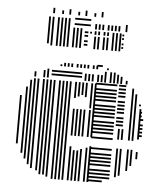

<svg xmlns="http://www.w3.org/2000/svg" viewBox="-54 -807 730 855"><g transform="rotate(5 311.5 -380.0)"><path d="M44 -144H36V-360H44ZM68 -104H60V-400H68ZM84 -80H76V-432H84ZM100 -56H92V-440H100ZM116 -40H108V-440H116ZM140 -32H132V-440H140ZM156 -16H148V-440H156ZM172 -16H164V-440H172ZM188 -8H180V-440H188ZM212 0H204V-440H212ZM228 0H220V-440H228ZM244 0H236V-440H244ZM260 0H252V-440H260ZM284 0H276V-152H284ZM284 -200H276V-320H284ZM284 -368H276V-440H284ZM300 0H292V-136H300ZM300 -200H292V-320H300ZM300 -376H292V-440H300ZM316 0H308V-136H316ZM316 -200H308V-320H316ZM316 -384H308V-440H316ZM332 0H324V-144H332ZM332 -200H324V-320H332ZM332 -376H324V-440H332ZM356 0H348V-152H356ZM356 -200H348V-320H356ZM356 -328H348V-440H356ZM372 0H364V-160H372ZM372 -200H364V-440H372ZM432 -4H368V-12H432ZM464 -20H368V-28H464ZM464 -36H368V-44H464ZM464 -52H368V-60H464ZM464 -76H368V-84H464ZM464 -92H368V-100H464ZM464 -108H368V-116H464ZM464 -124H368V-132H464ZM464 -148H368V-156H464ZM464 -196H368V-204H464ZM464 -220H368V-228H464ZM464 -236H368V-244H464ZM464 -252H368V-260H464ZM464 -268H368V-276H464ZM464 -292H368V-300H464ZM464 -308H368V-316H464ZM464 -324H368V-332H464ZM464 -340H368V-348H464ZM464 -364H368V-372H464ZM464 -380H368V-388H464ZM464 -396H368V-404H464ZM464 -412H368V-420H464ZM464 -436H368V-444H464ZM492 -32H484V-160H492ZM492 -200H484V-248H492ZM508 -40H500V-160H508ZM508 -200H500V-248H508ZM504 -260H472V-268H504ZM504 -276H472V-284H504ZM504 -292H472V-300H504ZM504 -316H472V-324H504ZM504 -332H472V-340H504ZM504 -348H472V-356H504ZM504 -364H472V-372H504ZM504 -388H472V-396H504ZM504 -404H472V-412H504ZM504 -420H472V-428H504ZM504 -436H472V-444H504ZM540 -64H532V-160H540ZM540 -200H532V-344H540ZM556 -88H548V-160H556ZM556 -200H548V-344H556ZM580 -120H572V-152H580ZM580 -208H572V-344H580ZM592 -220H576V-228H592ZM592 -236H576V-244H592ZM592 -252H576V-260H592ZM592 -268H576V-276H592ZM592 -292H576V-300H592ZM584 -308H576V-316H584ZM584 -324H576V-332H584ZM540 -344H532V-408H540ZM556 -344H548V-408H556ZM576 -356H568V-364H576ZM540 -408H532V-432H540ZM100 -448H92V-471H100ZM140 -448H132V-480H140ZM156 -448H148V-488H156ZM304 -460H168V-468H304ZM304 -476H168V-484H304ZM324 -448H316V-480H324ZM340 -448H332V-480H340ZM356 -448H348V-480H356ZM380 -448H372V-480H380ZM396 -448H388V-480H396ZM412 -448H404V-496H412ZM436 -448H428V-496H436ZM452 -448H444V-496H452ZM468 -448H460V-488H468ZM484 -448H476V-480H484ZM508 -448H500V-464H508ZM212 -504H204V-512H212ZM228 -504H220V-520H228ZM244 -504H236V-520H244ZM260 -504H252V-520H260ZM284 -504H276V-520H284ZM300 -504H292V-520H300ZM316 -504H308V-520H316ZM332 -504H324V-520H332ZM356 -504H348V-520H356ZM372 -504H364V-520H372ZM392 -516H368V-524H392ZM420 -504H412V-512H420ZM143 -600H135V-680H143ZM159 -592H151V-680H159ZM183 -592H175V-680H183ZM199 -592H191V-680H199ZM215 -592H207V-680H215ZM231 -592H223V-680H231ZM255 -592H247V-680H255ZM271 -592H263V-680H271ZM287 -592H279V-680H287ZM315 -604H299V-612H315ZM315 -620H299V-628H315ZM315 -644H299V-652H315ZM315 -660H299V-668H315ZM331 -660H323V-668H331ZM351 -592H343V-648H351ZM367 -592H359V-648H367ZM391 -592H383V-648H391ZM407 -592H399V-648H407ZM351 -656H343V-672H351ZM367 -656H359V-672H367ZM391 -656H383V-672H391ZM407 -656H399V-672H407ZM431 -592H423V-672H431ZM447 -592H439V-672H447ZM463 -592H455V-672H463ZM475 -604H467V-612H475ZM475 -620H467V-628H475ZM475 -644H467V-652H475ZM475 -660H467V-668H475ZM143 -680H135V-720H143ZM159 -680H151V-720H159ZM183 -680H175V-720H183ZM199 -680H191V-720H199ZM215 -680H207V-720H215ZM231 -680H223V-720H231ZM323 -692H251V-700H323ZM323 -716H251V-724H323ZM351 -680H343V-704H351ZM367 -680H359V-704H367ZM383 -680H375V-704H383ZM407 -680H399V-704H407ZM423 -680H415V-704H423ZM439 -680H431V-704H439ZM455 -680H447V-704H455ZM487 -680H479V-712H487ZM159 -736H151V-760H159ZM199 -736H191V-752H199ZM231 -736H223V-760H231ZM271 -736H263V-752H271ZM303 -736H295V-760H303ZM343 -736H335V-752H343ZM375 -736H367V-760H375Z"/></g></svg>

Font: Rubik Lines
Style: Regular
Weight: 400
Designer: Hubert and Fischer, NaN
Foundry: Hubert and Fischer, NaN
Version: Version 2.201